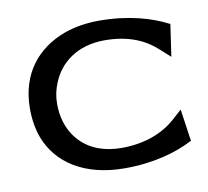

<svg xmlns="http://www.w3.org/2000/svg" viewBox="-60 -528 658 606"><g transform="rotate(-10 269.0 -225.5)"><path d="M31 -226C31 -192 36 -160 47 -131C79 -48 162 11 294 11C388 11 461 -11 511 -37L514 -38L499 -141L468 -113C428 -78 371 -54 294 -54C269 -54 244 -58 222 -66C161 -88 118 -145 118 -226C118 -251 123 -273 132 -294C156 -353 213 -398 300 -398C377 -398 429 -374 468 -338L499 -310L514 -413L511 -414C461 -440 388 -462 294 -462C253 -462 216 -456 182 -444C92 -411 31 -338 31 -226Z"/></g></svg>

Font: Charger Sport
Style: DfBdExt
Weight: 400
Designer: Jasper
Foundry: Cannot Into Space Fonts
Version: Version 1.1